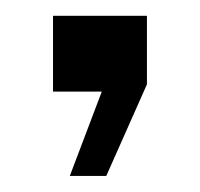

<svg xmlns="http://www.w3.org/2000/svg" viewBox="-20 -114 249 239"><path d="M66.9 105 106.7 0H46V-94.3H162.9V-9L112.3 105Z"/></svg>

Font: Big Shoulders Display SC Thin
Style: Regular
Weight: 100
Designer: Patric King
Foundry: XO Type Co
Version: Version 2.002